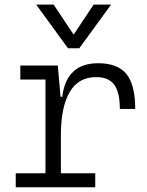

<svg xmlns="http://www.w3.org/2000/svg" viewBox="-20 -796 626 816"><path d="M238.8 -222.7V-59.6H384.8V0H46.9V-59.6H173.3V-458H66.4V-517.6H225.6L237.3 -384.8H244.6Q262.2 -527.3 397 -527.3Q480 -527.3 517.3 -481.4Q554.7 -435.5 554.7 -333H489.3Q489.3 -404.3 465.3 -436.3Q441.4 -468.3 388.7 -468.3Q313 -468.3 275.9 -404.3Q238.8 -340.3 238.8 -222.7ZM269 -590.8 133.8 -776.4H208L293 -648.9L377.9 -776.4H452.1L316.9 -590.8Z"/></svg>

Font: Cascadia Mono PL Light
Style: Regular
Weight: 300
Monospace: yes
Designer: Aaron Bell
Foundry: Saja Typeworks
Version: Version 2404.023; ttfautohint (v1.8.4)